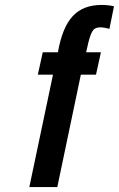

<svg xmlns="http://www.w3.org/2000/svg" viewBox="-20 -759 482 779"><path d="M99 0H212.5L308 -456H369.5L389.5 -547H329.5Q339 -593 346.8 -614.5Q354.5 -636 363.8 -642Q373 -648 386.5 -648Q396 -648 405.2 -646.2Q414.5 -644.5 424 -642L442.5 -733.5Q419 -739 392.5 -739Q317 -739 274.8 -693.2Q232.5 -647.5 215 -547H153.5L133.5 -456H195Z"/></svg>

Font: League Gothic SemiExpanded Italic
Style: Regular
Weight: 400
Width: 6
Designer: The League of Moveable Type
Version: Version 1.600; ttfautohint (v1.8.3)